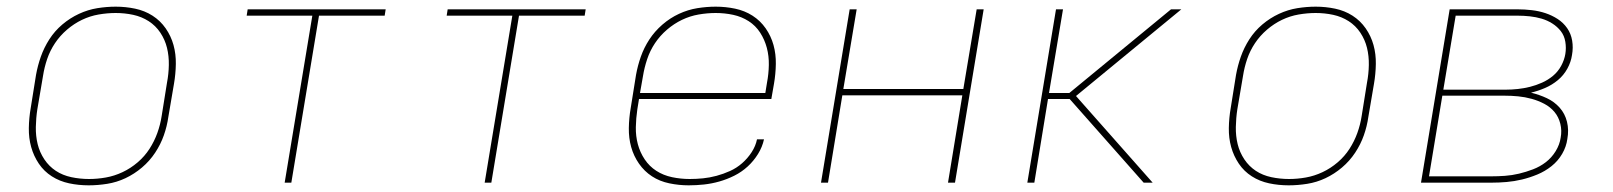

<svg xmlns="http://www.w3.org/2000/svg" viewBox="-20 -548 4840 576"><path d="M246 8Q216 8 187.5 2Q159 -4 135.5 -19Q112 -34 96.5 -57Q81 -80 73.5 -107Q66 -134 66.5 -164Q67 -194 72 -223L88 -323Q93 -351 102.5 -378Q112 -405 128 -430Q144 -455 167 -474.5Q190 -494 217 -506.5Q244 -519 272 -523.5Q300 -528 327 -528Q357 -528 385.5 -522Q414 -516 437.5 -501Q461 -486 477 -463Q493 -440 500.5 -413Q508 -386 507.5 -356Q507 -326 502 -297L485 -197Q481 -169 471.5 -142Q462 -115 445.5 -90Q429 -65 406 -45.5Q383 -26 356.5 -13.5Q330 -1 301.5 3.5Q273 8 246 8ZM247 -11Q272 -11 297.5 -15.5Q323 -20 347.5 -31.5Q372 -43 393 -61Q414 -79 428.5 -101.5Q443 -124 452 -149Q461 -174 465 -200L481 -300Q486 -326 486.5 -353Q487 -380 481 -404.5Q475 -429 461 -450Q447 -471 426 -484.5Q405 -498 379.5 -503.5Q354 -509 327 -509Q302 -509 276 -504.5Q250 -500 226 -488.5Q202 -477 181 -459Q160 -441 145 -418.5Q130 -396 121.5 -371Q113 -346 109 -320L92 -220Q88 -194 87.5 -167Q87 -140 93 -115.5Q99 -91 113 -70Q127 -49 147.5 -35.5Q168 -22 194 -16.5Q220 -11 247 -11Z M834 0 917 -501H720L723 -520H1137L1134 -501H937L854 0Z M1434 0 1517 -501H1320L1323 -520H1737L1734 -501H1537L1454 0Z M2046 8Q2017 8 1988 2Q1959 -4 1936 -19Q1913 -34 1897 -57Q1881 -80 1873.5 -107Q1866 -134 1866.5 -164Q1867 -194 1872 -223L1888 -323Q1893 -351 1902.5 -378Q1912 -405 1928 -429.5Q1944 -454 1967 -474Q1990 -494 2017 -506.5Q2044 -519 2072 -523.5Q2100 -528 2127 -528Q2157 -528 2185.5 -522Q2214 -516 2237.5 -501Q2261 -486 2277 -463Q2293 -440 2300.5 -413Q2308 -386 2307.5 -356Q2307 -326 2302 -297L2294 -251H1897L1892 -220Q1888 -193 1887.5 -166.5Q1887 -140 1893.5 -115.5Q1900 -91 1914 -70Q1928 -49 1949 -35.5Q1970 -22 1996 -16.5Q2022 -11 2049 -11Q2069 -11 2089 -13Q2109 -15 2129.5 -20.5Q2150 -26 2170 -35Q2190 -44 2206.5 -58.5Q2223 -73 2235 -91.5Q2247 -110 2251 -130H2272Q2267 -107 2254 -86Q2241 -65 2223 -48.5Q2205 -32 2183 -21Q2161 -10 2138 -3.5Q2115 3 2092 5.5Q2069 8 2046 8ZM1900 -269H2276L2281 -300Q2286 -326 2286.5 -353Q2287 -380 2280.5 -404.5Q2274 -429 2260.5 -450Q2247 -471 2226 -484.5Q2205 -498 2179.5 -503.5Q2154 -509 2127 -509Q2102 -509 2076 -504.5Q2050 -500 2026 -488.5Q2002 -477 1981 -459Q1960 -441 1945 -418.5Q1930 -396 1921.5 -370.5Q1913 -345 1909 -320Z M2443 0 2529 -520H2550L2510 -281H2870L2910 -520H2931L2845 0H2824L2867 -262H2507L2464 0Z M3438 0H3411L3189 -251H3124L3083 0H3062L3148 -520H3169L3127 -269H3188L3493 -520H3524L3208 -260Z M3846 8Q3816 8 3787.5 2Q3759 -4 3735.5 -19Q3712 -34 3696.5 -57Q3681 -80 3673.5 -107Q3666 -134 3666.5 -164Q3667 -194 3672 -223L3688 -323Q3693 -351 3702.5 -378Q3712 -405 3728 -430Q3744 -455 3767 -474.5Q3790 -494 3817 -506.5Q3844 -519 3872 -523.5Q3900 -528 3927 -528Q3957 -528 3985.5 -522Q4014 -516 4037.5 -501Q4061 -486 4077 -463Q4093 -440 4100.5 -413Q4108 -386 4107.5 -356Q4107 -326 4102 -297L4085 -197Q4081 -169 4071.5 -142Q4062 -115 4045.5 -90Q4029 -65 4006 -45.5Q3983 -26 3956.5 -13.5Q3930 -1 3901.5 3.5Q3873 8 3846 8ZM3847 -11Q3872 -11 3897.5 -15.5Q3923 -20 3947.5 -31.5Q3972 -43 3993 -61Q4014 -79 4028.5 -101.5Q4043 -124 4052 -149Q4061 -174 4065 -200L4081 -300Q4086 -326 4086.5 -353Q4087 -380 4081 -404.5Q4075 -429 4061 -450Q4047 -471 4026 -484.5Q4005 -498 3979.5 -503.5Q3954 -509 3927 -509Q3902 -509 3876 -504.5Q3850 -500 3826 -488.5Q3802 -477 3781 -459Q3760 -441 3745 -418.5Q3730 -396 3721.5 -371Q3713 -346 3709 -320L3692 -220Q3688 -194 3687.5 -167Q3687 -140 3693 -115.5Q3699 -91 3713 -70Q3727 -49 3747.5 -35.5Q3768 -22 3794 -16.5Q3820 -11 3847 -11Z M4243 0 4329 -520H4533Q4554 -520 4575.5 -517.5Q4597 -515 4616.5 -508.5Q4636 -502 4653 -491Q4670 -480 4681.5 -463.5Q4693 -447 4696.5 -426Q4700 -405 4696 -383Q4693 -362 4682 -342Q4671 -322 4653.5 -307.5Q4636 -293 4615 -284Q4594 -275 4573 -270Q4598 -264 4620.5 -253.5Q4643 -243 4659 -225Q4675 -207 4681 -182.5Q4687 -158 4682 -131Q4679 -108 4666.5 -86.5Q4654 -65 4634.5 -49.5Q4615 -34 4592 -24.5Q4569 -15 4546 -9.5Q4523 -4 4500 -2Q4477 0 4454 0ZM4310 -279H4497Q4515 -279 4533.5 -281Q4552 -283 4570 -287.5Q4588 -292 4606 -300Q4624 -308 4639 -320.5Q4654 -333 4663.5 -350.5Q4673 -368 4676 -386Q4679 -404 4676 -422.5Q4673 -441 4662.5 -454.5Q4652 -468 4637 -477.5Q4622 -487 4605 -492Q4588 -497 4569.5 -499Q4551 -501 4533 -501H4347ZM4267 -19H4454Q4474 -19 4495 -20.5Q4516 -22 4537 -27Q4558 -32 4579 -40Q4600 -48 4617.5 -61.5Q4635 -75 4647 -94.5Q4659 -114 4662 -135Q4666 -156 4661 -176.5Q4656 -197 4643.5 -212Q4631 -227 4613 -236.5Q4595 -246 4575 -251.5Q4555 -257 4534.5 -259Q4514 -261 4492 -261H4307Z"/></svg>

Font: Iosevka Thin Extended Oblique
Style: Regular
Weight: 100
Width: 7
Italic angle: -9°
Monospace: yes
Designer: Belleve Invis
Foundry: Belleve Invis
Version: Version 32.5.0; ttfautohint (v1.8.4)